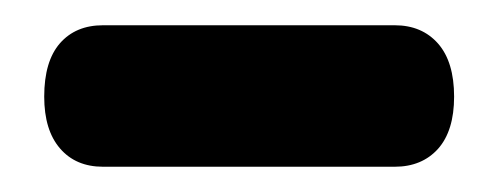

<svg xmlns="http://www.w3.org/2000/svg" viewBox="-20 -637 394 152"><path d="M15 -560.5Q15 -588.5 27.5 -602.8Q40 -617 61.5 -617H292.5Q314 -617 326.8 -602.5Q339.5 -588 339.5 -560.5Q339.5 -533.5 326.8 -519.2Q314 -505 292.5 -505H61.5Q40 -505 27.5 -519.5Q15 -534 15 -560.5Z"/></svg>

Font: Fraunces 144pt SuperSoft Black
Style: Regular
Weight: 900
Version: Version 1.000;[b76b70a41]